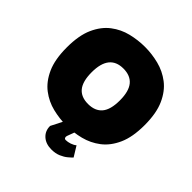

<svg xmlns="http://www.w3.org/2000/svg" viewBox="-234 -892 1256 1256"><g transform="rotate(45 394.0 -264.0)"><path d="M394 10Q330 10 266.5 -5.5Q203 -21 150.5 -61Q98 -101 66 -172Q34 -243 34 -354Q34 -465 66 -536Q98 -607 150.5 -647Q203 -687 266.5 -702.5Q330 -718 394 -718Q458 -718 521.5 -702Q585 -686 637.5 -646Q690 -606 722 -535Q754 -464 754 -354Q754 -244 722 -173Q690 -102 637.5 -62Q585 -22 521.5 -6Q458 10 394 10ZM394 -190Q459 -190 492 -229.5Q525 -269 525 -354Q525 -438 492 -478Q459 -518 394 -518Q264 -518 264 -354Q264 -270 296.5 -230Q329 -190 394 -190ZM435 190Q383 190 351.5 161.5Q320 133 320 87L366 -3H466L445 54Q441 64 444.5 72Q448 80 458 80Q476 80 497 73Q518 66 532 54L575 124Q566 134 547 150Q528 166 500 178Q472 190 435 190Z"/></g></svg>

Font: Rowdies
Style: Bold
Weight: 700
Designer: Jaikishan Patel
Version: Version 1.000; ttfautohint (v1.8.3)